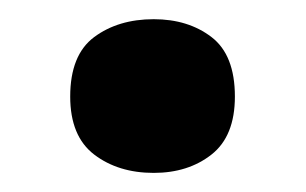

<svg xmlns="http://www.w3.org/2000/svg" viewBox="-20 -170 320 201"><path d="M53.5 -68.9Q53.5 -112.5 78.6 -131.2Q103.8 -149.9 140.9 -149.9Q177 -149.9 201.4 -131.2Q225.9 -112.5 225.9 -68.9Q225.9 -27.4 201.4 -8.2Q177 11 140.9 11Q103.8 11 78.6 -8.2Q53.5 -27.4 53.5 -68.9Z"/></svg>

Font: Noto Sans Oriya
Style: Regular
Weight: 400
Designer: Amélie Bonet and Sol Matas
Foundry: Google LLC
Version: Version 2.006